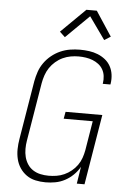

<svg xmlns="http://www.w3.org/2000/svg" viewBox="-63 -1013 726 1067"><g transform="rotate(5 300.0 -479.5)"><path d="M232 8Q203 8 175.5 2Q148 -4 126 -19.5Q104 -35 89 -57.5Q74 -80 67.5 -107Q61 -134 61.5 -162.5Q62 -191 67 -220L121 -546Q126 -573 135 -599.5Q144 -626 161 -650Q178 -674 201 -692.5Q224 -711 250 -722.5Q276 -734 304 -738.5Q332 -743 359 -743Q385 -743 410.5 -739.5Q436 -736 458.5 -727Q481 -718 500 -703Q519 -688 530.5 -667Q542 -646 545.5 -621Q549 -596 545 -570L544 -565H501L502 -569Q505 -589 502.5 -609Q500 -629 490.5 -645.5Q481 -662 466 -673.5Q451 -685 433 -692Q415 -699 395 -702Q375 -705 355 -705Q333 -705 310.5 -701Q288 -697 266.5 -687Q245 -677 226.5 -661Q208 -645 195 -625.5Q182 -606 174.5 -584Q167 -562 163 -540L109 -214Q105 -191 105 -167.5Q105 -144 110.5 -122.5Q116 -101 128 -82.5Q140 -64 158.5 -52Q177 -40 199.5 -35Q222 -30 246 -30Q268 -30 290 -33.5Q312 -37 333 -46.5Q354 -56 372.5 -71Q391 -86 404.5 -105Q418 -124 425.5 -145.5Q433 -167 437 -189L464 -353H302L309 -392H514L449 0H406L421 -95Q407 -70 386 -49.5Q365 -29 339.5 -15.5Q314 -2 286.5 3Q259 8 232 8ZM269 -805 239 -833 375 -967H433L523 -830L488 -808L399 -933Z"/></g></svg>

Font: Iosevka Aile Extralight
Style: Italic
Weight: 200
Italic angle: -9°
Designer: Belleve Invis
Foundry: Belleve Invis
Version: Version 31.1.0; ttfautohint (v1.8.4)